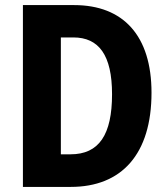

<svg xmlns="http://www.w3.org/2000/svg" viewBox="-20 -734 661 754"><path d="M575 -370C575 -593 465 -714 271 -714H70V0H258C458 0 575 -129 575 -370ZM420 -364C420 -205 369 -128 257 -128H219V-587H268C368 -587 420 -518 420 -364Z"/></svg>

Font: Noto Sans Bengali Condensed
Style: Bold
Weight: 700
Width: 3
Designer: Joana Ranito - Universal Thirst; Jelle Bosma - Monotype Design Team
Foundry: Universal Thirst ehf.
Version: Version 3.000